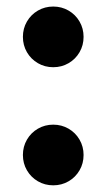

<svg xmlns="http://www.w3.org/2000/svg" viewBox="-20 -553 322 581"><path d="M49.3 -441.4Q49.3 -466.8 61.5 -487.8Q73.7 -508.8 94.7 -521Q115.7 -533.2 141.1 -533.2Q166.5 -533.2 187.5 -521Q208.5 -508.8 220.7 -487.8Q232.9 -466.8 232.9 -441.4Q232.9 -416 220.7 -395Q208.5 -374 187.5 -361.8Q166.5 -349.6 141.1 -349.6Q115.7 -349.6 94.7 -361.8Q73.7 -374 61.5 -395Q49.3 -416 49.3 -441.4ZM49.3 -84Q49.3 -109.4 61.5 -130.4Q73.7 -151.4 94.7 -163.6Q115.7 -175.8 141.1 -175.8Q166.5 -175.8 187.5 -163.6Q208.5 -151.4 220.7 -130.4Q232.9 -109.4 232.9 -84Q232.9 -58.6 220.7 -37.6Q208.5 -16.6 187.5 -4.4Q166.5 7.8 141.1 7.8Q115.7 7.8 94.7 -4.4Q73.7 -16.6 61.5 -37.6Q49.3 -58.6 49.3 -84Z"/></svg>

Font: Reddit Sans Strawberry ExBold
Style: Regular
Weight: 800
Designer: Stephen Hutchings
Foundry: Reddit
Version: Version 1.013